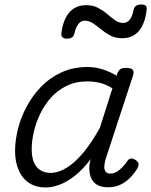

<svg xmlns="http://www.w3.org/2000/svg" viewBox="-20 -817 673 854"><path d="M184 17Q141 17 110.5 -2.5Q80 -22 63.5 -59Q47 -96 47 -146Q47 -191 59.5 -242Q72 -293 98 -342Q124 -391 162.5 -431Q201 -471 253 -495Q305 -519 370 -519Q403 -519 436.5 -508.5Q470 -498 499 -480L502 -491Q508 -505 516 -510Q524 -515 539 -515Q564 -515 570.5 -506.5Q577 -498 572 -482L451 -113Q445 -94 444 -78.5Q443 -63 449.5 -54Q456 -45 471 -45Q486 -45 499.5 -53Q513 -61 525 -74Q537 -87 546 -100Q551 -109 560 -111.5Q569 -114 582 -106Q595 -98 596 -89Q597 -80 592 -70Q582 -52 563.5 -31.5Q545 -11 519.5 2.5Q494 16 462 16Q435 16 418 8Q401 0 391.5 -14Q382 -28 379 -46.5Q376 -65 378 -86Q379 -92 380.5 -98Q382 -104 384 -110Q348 -62 311.5 -34Q275 -6 242.5 5.5Q210 17 184 17ZM121 -154Q121 -120 130 -97Q139 -74 158 -61Q177 -48 205 -48Q239 -48 276 -70.5Q313 -93 350.5 -138Q388 -183 424 -248L480 -424Q450 -443 422.5 -449Q395 -455 369 -455Q317 -455 276 -435Q235 -415 206 -382Q177 -349 158 -309Q139 -269 130 -228.5Q121 -188 121 -154ZM278 -645Q250 -645 253 -670Q261 -731 289 -762.5Q317 -794 363 -794Q394 -794 416.5 -782Q439 -770 457 -754.5Q475 -739 491.5 -727Q508 -715 529 -715Q545 -715 557 -729.5Q569 -744 574 -773Q579 -797 609 -797Q624 -797 629 -791Q634 -785 632 -772Q625 -711 597.5 -679Q570 -647 524 -647Q493 -647 470.5 -659Q448 -671 429.5 -686.5Q411 -702 393.5 -713.5Q376 -725 357 -725Q340 -725 328.5 -710Q317 -695 310 -665Q308 -656 300 -650.5Q292 -645 278 -645Z"/></svg>

Font: Playwrite DK Loopet Light
Style: Regular
Weight: 300
Version: Version 1.003